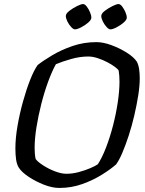

<svg xmlns="http://www.w3.org/2000/svg" viewBox="-20 -928 718 948"><path d="M273 0Q238 0 197 -16Q156 -32 121.5 -55Q87 -78 73 -100Q63 -116 59.5 -140Q56 -164 56 -195Q56 -246 66.5 -306.5Q77 -367 93.5 -426.5Q110 -486 129 -534Q148 -582 166 -607Q194 -629 238.5 -655.5Q283 -682 338.5 -701Q394 -720 456 -720Q490 -720 530.5 -705Q571 -690 606 -668Q641 -646 656 -623Q664 -607 667 -586Q670 -565 670 -541Q670 -504 662.5 -456.5Q655 -409 643 -357.5Q631 -306 615.5 -258.5Q600 -211 584 -173.5Q568 -136 553 -116Q527 -93 484 -66Q441 -39 387 -19.5Q333 0 273 0ZM308 -70Q338 -70 369.5 -78.5Q401 -87 426.5 -98Q452 -109 463 -117Q484 -149 503.5 -199.5Q523 -250 538 -308Q553 -366 561.5 -423Q570 -480 570 -525Q570 -539 569 -553.5Q568 -568 566 -579Q564 -585 549 -596.5Q534 -608 511.5 -620Q489 -632 463.5 -640.5Q438 -649 416 -649Q374 -649 330.5 -636.5Q287 -624 256 -611Q237 -577 218 -525.5Q199 -474 184 -415Q169 -356 160 -299.5Q151 -243 151 -198Q151 -185 152 -170.5Q153 -156 156 -143Q166 -129 193 -111.5Q220 -94 251.5 -82Q283 -70 308 -70ZM525 -783Q517 -783 506 -795Q495 -807 487.5 -822.5Q480 -838 480 -849Q480 -861 497.5 -874.5Q515 -888 535.5 -898Q556 -908 565 -908Q574 -908 583.5 -895.5Q593 -883 599.5 -867.5Q606 -852 606 -841Q606 -830 590.5 -816.5Q575 -803 555.5 -793Q536 -783 525 -783ZM350 -783Q342 -783 331 -795Q320 -807 312.5 -822.5Q305 -838 305 -849Q305 -861 322.5 -874.5Q340 -888 360.5 -898Q381 -908 390 -908Q399 -908 408.5 -895.5Q418 -883 424.5 -867.5Q431 -852 431 -841Q431 -830 415.5 -816.5Q400 -803 380.5 -793Q361 -783 350 -783Z"/></svg>

Font: Texturina 72pt 72pt Medium
Style: Italic
Weight: 500
Italic angle: -11°
Designer: Guillermo Torres Carreño
Foundry: Omnibus-Type
Version: Version 1.002; ttfautohint (v1.8.3)